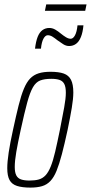

<svg xmlns="http://www.w3.org/2000/svg" viewBox="-20 -844 413 872"><path d="M118 8Q81 8 57.5 0.5Q34 -7 23.5 -26Q13 -45 13 -80Q13 -109 19.5 -152Q26 -195 39 -254Q53 -319 64.5 -365Q76 -411 88.5 -441Q101 -471 117 -487.5Q133 -504 155.5 -511Q178 -518 209 -518Q247 -518 269.5 -510Q292 -502 302.5 -481.5Q313 -461 313 -424Q313 -396 306 -354Q299 -312 287 -254Q273 -189 261 -143.5Q249 -98 237 -68.5Q225 -39 209 -22Q193 -5 171 1.5Q149 8 118 8ZM114 -24Q139 -24 156.5 -29Q174 -34 187 -48Q200 -62 210.5 -88Q221 -114 230.5 -154.5Q240 -195 252 -254Q264 -315 271.5 -356Q279 -397 279 -423Q279 -449 272 -462.5Q265 -476 250.5 -481Q236 -486 213 -486Q182 -486 162.5 -478.5Q143 -471 129.5 -447.5Q116 -424 103.5 -378Q91 -332 74 -254Q61 -195 54 -154Q47 -113 47 -86Q47 -61 54 -47.5Q61 -34 76 -29Q91 -24 114 -24ZM139 -623Q143 -656 151 -676.5Q159 -697 172.5 -707Q186 -717 204 -717Q218 -717 231 -709.5Q244 -702 257 -691Q268 -682 279.5 -675Q291 -668 301 -668Q312 -668 320.5 -683.5Q329 -699 332 -729H359Q356 -697 347.5 -676Q339 -655 325.5 -645Q312 -635 294 -635Q280 -635 267.5 -643Q255 -651 241 -661Q230 -670 219 -677Q208 -684 197 -684Q186 -684 177.5 -668.5Q169 -653 166 -623ZM184 -795 190 -824H373L367 -795Z"/></svg>

Font: Saira UltraCondensed Thin
Style: Italic
Weight: 250
Width: 1
Italic angle: -12°
Designer: Hector Gatti with collaboration of the Omnibus-Type team
Foundry: Omnibus-Type
Version: Version 1.101